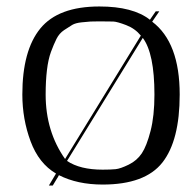

<svg xmlns="http://www.w3.org/2000/svg" viewBox="-20 -553 605 593"><path d="M287 -533Q391 -533 443 -492L461 -518H472L450 -486Q535 -422 535 -261Q535 -119 481.5 -51Q428 17 297 17Q219 17 162 -12Q158 -4 155 0L143 20H131L153 -17Q100 -48 74.5 -116.5Q49 -185 49 -261Q49 -397 104.5 -465Q160 -533 287 -533ZM121 -261Q121 -147 181 -62L415 -443Q397 -465 369.5 -475.5Q342 -486 330 -486.5Q318 -487 287 -487Q268 -487 259.5 -486.5Q251 -486 232 -484Q213 -482 203 -476Q193 -470 178 -460Q163 -450 154.5 -433Q146 -416 137.5 -393Q129 -370 125 -336.5Q121 -303 121 -261ZM297 -29Q322 -29 337 -30.5Q352 -32 377.5 -44.5Q403 -57 418 -79.5Q433 -102 445 -148.5Q457 -195 457 -261Q457 -388 421 -436L187 -56Q227 -29 297 -29Z"/></svg>

Font: Afta sans
Style: Regular
Weight: 400
Designer: par.qink
Foundry: Oriol Esparraguera Font
Version: Version 1.000